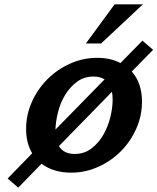

<svg xmlns="http://www.w3.org/2000/svg" viewBox="-20 -780 724 883"><path d="M128 -75Q100 -122 100 -187Q100 -251 126 -310Q152 -369 197 -414.5Q242 -460 301.5 -487Q361 -514 427 -514Q489 -514 534 -490L635 -593L684 -551L586 -451Q633 -398 633 -312Q633 -248 607 -189Q581 -130 536.5 -85Q492 -40 432.5 -13Q373 14 307 14Q226 14 171 -27L64 83L15 41ZM461 -415Q440 -428 410 -428Q366 -428 333.5 -403.5Q301 -379 279 -342.5Q257 -306 246.5 -263Q236 -220 235 -184ZM251 -108Q273 -72 323 -72Q368 -72 401 -97.5Q434 -123 455.5 -160.5Q477 -198 487.5 -241.5Q498 -285 498 -321Q498 -340 495 -358ZM445 -580H375L507 -760H637Z"/></svg>

Font: Perun
Style: Bold Italic
Weight: 700
Italic angle: -12°
Foundry: Copyright (c) Stefan Peev, Context Ltd, 2016
Version: Version 1.027